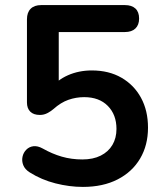

<svg xmlns="http://www.w3.org/2000/svg" viewBox="-20 -725 640 755"><path d="M306 10Q253 10 198 -4Q143 -18 97 -47Q78 -59 71.5 -75.5Q65 -92 68.5 -108.5Q72 -125 83.5 -136.5Q95 -148 111.5 -150Q128 -152 148 -141Q185 -120 223 -109Q261 -98 304 -98Q346 -98 376 -113Q406 -128 422 -155Q438 -182 438 -218Q438 -274 404 -308.5Q370 -343 311 -343Q279 -343 249 -332.5Q219 -322 190 -296Q181 -288 167 -280.5Q153 -273 137 -273Q112 -273 99 -286Q86 -299 86 -322V-649Q86 -676 100.5 -690.5Q115 -705 142 -705H471Q498 -705 512.5 -691.5Q527 -678 527 -652Q527 -627 512.5 -613Q498 -599 471 -599H211V-375H178Q204 -410 247 -429Q290 -448 341 -448Q408 -448 457.5 -419.5Q507 -391 534.5 -340.5Q562 -290 562 -223Q562 -154 531 -101.5Q500 -49 442.5 -19.5Q385 10 306 10Z"/></svg>

Font: Nunito ExtraLight
Style: Regular
Weight: 200
Designer: Vernon Adams
Foundry: Vernon Adams
Version: Version 3.602